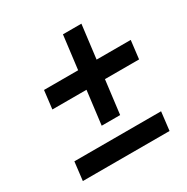

<svg xmlns="http://www.w3.org/2000/svg" viewBox="-141 -700 814 838"><g transform="rotate(-30 265.5 -281.0)"><path d="M489 -75H52L41 18H478ZM530 -411H358L379 -580H286L265 -411H93L82 -319H254L233 -150H326L347 -319H519Z"/></g></svg>

Font: Bluebird
Style: LiNrwObl
Weight: 300
Designer: Jasper
Foundry: Cannot Into Space Fonts
Version: Version 0.98